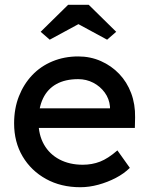

<svg xmlns="http://www.w3.org/2000/svg" viewBox="-20 -773 626 803"><path d="M39 -257Q39 -319 59 -370Q79 -421 114.5 -458.5Q150 -496 199.5 -516.5Q249 -537 307 -537Q358 -537 402 -517.5Q446 -498 478.5 -464Q511 -430 528.5 -383.5Q546 -337 545 -282L544 -238H115L92 -320H455L440 -303V-327Q437 -360 418 -386Q399 -412 370 -427Q341 -442 307 -442Q253 -442 216 -421.5Q179 -401 160 -361.5Q141 -322 141 -264Q141 -209 164 -168.5Q187 -128 229 -106Q271 -84 326 -84Q365 -84 398.5 -97Q432 -110 471 -144L523 -71Q499 -47 464.5 -29Q430 -11 391.5 -0.5Q353 10 316 10Q235 10 172.5 -24.5Q110 -59 74.5 -119Q39 -179 39 -257ZM265 -753H351L466 -640L428 -607L308 -672L188 -607L150 -640Z"/></svg>

Font: Our Lexend
Style: Regular
Weight: 400
Designer: Bonnie Shaver-Troup, Thomas Jockin
Foundry: Lexend
Version: Version 1.007